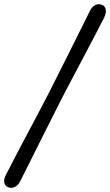

<svg xmlns="http://www.w3.org/2000/svg" viewBox="-69 -768 529 923"><path d="M230.5 -299.5Q211 -261 183.5 -206.5Q156 -152 126.5 -93.2Q97 -34.5 71 18Q45 70.5 27.5 104.5Q19.5 121 4.2 129.8Q-11 138.5 -28.5 132.5Q-44.5 127 -48.2 110.5Q-52 94 -40.5 72.5Q-23 37.5 4 -13.8Q31 -65 61 -121.8Q91 -178.5 118.8 -231Q146.5 -283.5 165.5 -320.5Q184 -357.5 210.8 -410.5Q237.5 -463.5 266.5 -521.2Q295.5 -579 321 -630.5Q346.5 -682 363.5 -716Q372.5 -734.5 388 -743Q403.5 -751.5 420.5 -745Q436 -739.5 439.2 -722.8Q442.5 -706 431.5 -683Q414 -648.5 388.2 -599Q362.5 -549.5 333.5 -495Q304.5 -440.5 277.5 -389.2Q250.5 -338 230.5 -299.5Z"/></svg>

Font: Fraunces 144pt SuperSoft SemiBold
Style: Italic
Weight: 600
Italic angle: -16°
Version: Version 1.000;[b76b70a41]